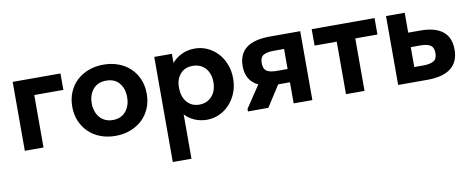

<svg xmlns="http://www.w3.org/2000/svg" viewBox="-62 -740 3082 1254"><g transform="rotate(-10 1479.0 -112.5)"><path d="M59 -457H376V-348H183V0H59Z M661 7Q607 7 561.5 -10Q516 -27 483.5 -58.5Q451 -90 432.5 -133Q414 -176 414 -229Q414 -282 432.5 -325.5Q451 -369 484 -400Q517 -431 562.5 -448Q608 -465 661 -465Q715 -465 760.5 -448Q806 -431 839 -399.5Q872 -368 890 -324.5Q908 -281 908 -229Q908 -175 889 -131.5Q870 -88 837 -57.5Q804 -27 759 -10Q714 7 661 7ZM661 -98Q716 -98 747 -135Q778 -172 778 -229Q778 -286 748 -322.5Q718 -359 661 -359Q605 -359 574 -322Q543 -285 543 -229Q543 -202 551 -178Q559 -154 574 -136Q589 -118 611 -108Q633 -98 661 -98Z M998 240V-457H1115V-396Q1138 -425 1177.5 -445Q1217 -465 1268 -465Q1310 -465 1348.5 -448Q1387 -431 1416.5 -400Q1446 -369 1463.5 -325.5Q1481 -282 1481 -229Q1481 -176 1463 -132.5Q1445 -89 1415.5 -58Q1386 -27 1347.5 -10Q1309 7 1268 7Q1223 7 1185 -9.5Q1147 -26 1122 -54V240ZM1235 -356Q1184 -356 1154 -323.5Q1124 -291 1122 -240V-227Q1123 -170 1153.5 -134.5Q1184 -99 1235 -99Q1285 -99 1317.5 -134Q1350 -169 1350 -229Q1350 -260 1340.5 -284Q1331 -308 1315.5 -324Q1300 -340 1279 -348Q1258 -356 1235 -356Z M1539 -17 1636 -162Q1556 -200 1556 -297Q1556 -376 1607.5 -416.5Q1659 -457 1768 -457H1966V0H1842V-140H1764L1674 0H1539ZM1842 -228V-361H1776Q1728 -361 1705 -347.5Q1682 -334 1682 -296Q1682 -258 1702.5 -243Q1723 -228 1773 -228Z M2189 -348H2042V-457H2459V-348H2312V0H2189Z M2535 -457H2659V-325H2740Q2837 -325 2887.5 -285Q2938 -245 2938 -164Q2938 -83 2885.5 -41.5Q2833 0 2730 0H2535ZM2718 -97Q2763 -97 2787 -110.5Q2811 -124 2811 -164Q2811 -201 2789 -215Q2767 -229 2722 -229H2659V-97Z"/></g></svg>

Font: Tilda Sans Bold
Style: Regular
Weight: 700
Designer: ParaType Ltd
Foundry: ParaType Ltd
Version: Version 1.009